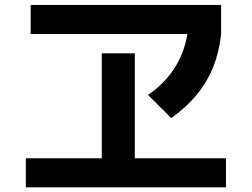

<svg xmlns="http://www.w3.org/2000/svg" viewBox="-20 -757 1040 793"><path d="M86.7 16.7V-103.3H400.4V-536.7H536.7V-103.3H913.3V16.7ZM106.7 -616.7V-736.7H893.3V-616.7ZM591.4 -364.7Q644 -400.7 680 -446.5Q716.1 -492.3 735.9 -546.3Q755.7 -600.3 758.4 -662.4L893.3 -616.7Q885.7 -543.7 861 -481.5Q836.3 -419.4 793.5 -366.9Q750.6 -314.4 687.3 -269.4Z"/></svg>

Font: M PLUS 1 Thin
Style: Regular
Weight: 100
Designer: Coji Morishita
Foundry: UNDERFOREST DESIGN
Version: Version 1.001